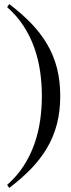

<svg xmlns="http://www.w3.org/2000/svg" viewBox="-20 -710 349 940"><path d="M275 -240Q275 -165 258.5 -102Q242 -39 210 15Q178 69 131.5 117Q85 165 25 210L15 195Q64 152 96.5 101Q129 50 148.5 -5.5Q168 -61 176.5 -120.5Q185 -180 185 -240Q185 -300 176.5 -359.5Q168 -419 148.5 -474.5Q129 -530 96.5 -581Q64 -632 15 -675L25 -690Q85 -645 131.5 -597Q178 -549 210 -495Q242 -441 258.5 -378Q275 -315 275 -240Z"/></svg>

Font: Philosopher
Style: Regular
Weight: 400
Designer: Jovanny Lemonad
Foundry: Jovanny Lemonad
Version: Version 1.000